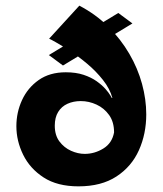

<svg xmlns="http://www.w3.org/2000/svg" viewBox="-20 -650 578 680"><path d="M258 10Q183 10 134.5 -21.5Q86 -53 62 -102Q38 -151 38 -203Q38 -252 58 -295.5Q78 -339 117 -366.5Q156 -394 213 -394Q249 -394 276 -385Q303 -376 322 -362.5Q341 -349 353 -335.5Q365 -322 370.5 -312.5Q376 -303 376 -303H378Q369 -336 344.5 -367Q320 -398 289 -424Q258 -450 228 -469.5Q198 -489 177.5 -500.5Q157 -512 154 -513L261 -630Q320 -599 364 -555Q408 -511 438 -459.5Q468 -408 483 -353Q498 -298 498 -245Q498 -176 472 -118Q446 -60 392.5 -25Q339 10 258 10ZM384 -181Q384 -218 366.5 -242.5Q349 -267 322 -279.5Q295 -292 266 -292Q240 -292 219 -282.5Q198 -273 186 -253.5Q174 -234 174 -205Q174 -171 190.5 -149Q207 -127 231.5 -116Q256 -105 280 -105Q315 -105 346 -124Q377 -143 384 -181ZM203 -418 153 -455 399 -604 449 -567Z"/></svg>

Font: Darker Grotesque Light Black
Style: Regular
Weight: 900
Version: Version 1.000;gftools[0.9.28]